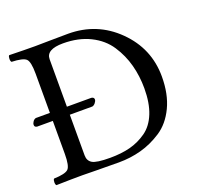

<svg xmlns="http://www.w3.org/2000/svg" viewBox="-115 -773 932 901"><g transform="rotate(-20 350.5 -322.5)"><path d="M190.9 -84Q190.9 -57.1 211.4 -44.7Q231.9 -32.2 299.8 -32.2Q356.9 -32.2 400.9 -43.7Q444.8 -55.2 482.9 -82Q521 -108.9 541.5 -159.9Q562 -210.9 562 -284.2Q562 -345.2 547.1 -401.1Q532.2 -457 500 -506.1Q467.8 -555.2 409.9 -584Q352.1 -612.8 274.9 -612.8Q190.9 -612.8 190.9 -564V-327.1H313Q326.2 -325.2 326.2 -314.5Q326.2 -306.6 318.8 -297.6Q311.5 -288.6 303.2 -287.1H190.9ZM147.9 -645Q164.1 -645 218.5 -646Q272.9 -647 313 -647Q457 -647 557.6 -547.6Q658.2 -448.2 658.2 -308.1Q658.2 -220.2 627.7 -156.5Q597.2 -92.8 546.6 -59.8Q496.1 -26.9 442.6 -12.5Q389.2 2 331.1 2Q271 2 215.1 1Q159.2 0 148.9 0Q97.2 0 19 2Q14.2 -2 14.2 -13.9Q14.2 -25.9 19 -30.8Q75.2 -32.7 90.6 -47.4Q106 -62 106 -122.1V-287.1H26.9Q14.6 -289.6 15.1 -300.3Q15.1 -308.1 21.2 -316.7Q27.3 -325.2 36.1 -327.1H106V-522.9Q106 -583 90.6 -597.4Q75.2 -611.8 19 -613.8Q14.2 -617.7 14.2 -629.9Q14.2 -642.1 19 -647Q99.1 -645 147.9 -645Z"/></g></svg>

Font: Linux Libertine O
Style: Regular
Weight: 400
Designer: Philipp H. Poll
Foundry: Philipp H. Poll
Version: Version 5.3.0